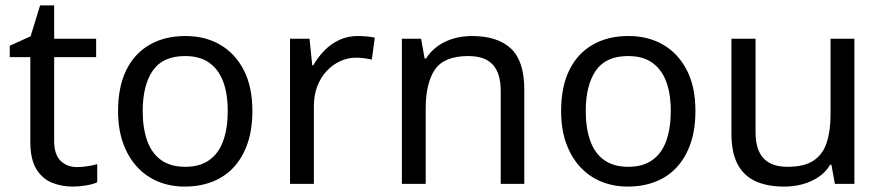

<svg xmlns="http://www.w3.org/2000/svg" viewBox="-20 -679 3260 709"><path d="M264 -62Q284 -62 305 -65.5Q326 -69 339 -73V-6Q325 1 299 5.5Q273 10 249 10Q207 10 171.5 -4.5Q136 -19 114 -55Q92 -91 92 -156V-468H16V-510L93 -545L128 -659H180V-536H335V-468H180V-158Q180 -109 203.5 -85.5Q227 -62 264 -62Z M912 -269Q912 -202 894.5 -150.5Q877 -99 844.5 -63Q812 -27 765.5 -8.5Q719 10 662 10Q609 10 564 -8.5Q519 -27 486 -63Q453 -99 434.5 -150.5Q416 -202 416 -269Q416 -358 446 -419.5Q476 -481 532 -513.5Q588 -546 665 -546Q738 -546 793.5 -513.5Q849 -481 880.5 -419.5Q912 -358 912 -269ZM507 -269Q507 -206 523.5 -159.5Q540 -113 575 -88Q610 -63 664 -63Q718 -63 753 -88Q788 -113 804.5 -159.5Q821 -206 821 -269Q821 -333 804 -378Q787 -423 752.5 -447.5Q718 -472 663 -472Q581 -472 544 -418Q507 -364 507 -269Z M1301 -546Q1316 -546 1333.5 -544.5Q1351 -543 1364 -540L1353 -459Q1340 -462 1324.5 -464Q1309 -466 1295 -466Q1264 -466 1236 -453Q1208 -440 1186 -416.5Q1164 -393 1151.5 -360Q1139 -327 1139 -286V0H1051V-536H1123L1133 -438H1137Q1154 -468 1178 -492.5Q1202 -517 1233 -531.5Q1264 -546 1301 -546Z M1722 -546Q1818 -546 1867 -499.5Q1916 -453 1916 -349V0H1829V-343Q1829 -408 1800 -440Q1771 -472 1709 -472Q1620 -472 1586 -422Q1552 -372 1552 -278V0H1464V-536H1535L1548 -463H1553Q1571 -491 1597.5 -509.5Q1624 -528 1656 -537Q1688 -546 1722 -546Z M2548 -269Q2548 -202 2530.5 -150.5Q2513 -99 2480.5 -63Q2448 -27 2401.5 -8.5Q2355 10 2298 10Q2245 10 2200 -8.5Q2155 -27 2122 -63Q2089 -99 2070.5 -150.5Q2052 -202 2052 -269Q2052 -358 2082 -419.5Q2112 -481 2168 -513.5Q2224 -546 2301 -546Q2374 -546 2429.5 -513.5Q2485 -481 2516.5 -419.5Q2548 -358 2548 -269ZM2143 -269Q2143 -206 2159.5 -159.5Q2176 -113 2211 -88Q2246 -63 2300 -63Q2354 -63 2389 -88Q2424 -113 2440.5 -159.5Q2457 -206 2457 -269Q2457 -333 2440 -378Q2423 -423 2388.5 -447.5Q2354 -472 2299 -472Q2217 -472 2180 -418Q2143 -364 2143 -269Z M3135 -536V0H3063L3050 -71H3046Q3029 -43 3002 -25Q2975 -7 2943 1.5Q2911 10 2876 10Q2812 10 2768.5 -10.5Q2725 -31 2703 -74Q2681 -117 2681 -185V-536H2770V-191Q2770 -127 2799 -95Q2828 -63 2889 -63Q2949 -63 2983.5 -85.5Q3018 -108 3032.5 -151.5Q3047 -195 3047 -257V-536Z"/></svg>

Font: Noto Sans Gujarati
Style: Regular
Weight: 400
Designer: Jelle Bosma - Monotype Design Team, Universal Thirst
Foundry: Monotype Imaging Inc.
Version: Version 2.102